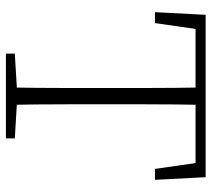

<svg xmlns="http://www.w3.org/2000/svg" viewBox="-53 -661 714 648"><g transform="rotate(90 304.0 -337.0)"><path d="M161 0V-30L295 -38H313L447 -30V0ZM275 0Q276 -51 276.5 -102Q277 -153 277 -205Q277 -257 277 -309V-365Q277 -417 277 -468.5Q277 -520 276.5 -571.5Q276 -623 275 -674H334Q333 -623 332.5 -571.5Q332 -520 332 -468.5Q332 -417 332 -365V-309Q332 -258 332 -206Q332 -154 332.5 -102.5Q333 -51 334 0ZM21 -503 30 -674H578L587 -503H550L526 -671L552 -640H56L82 -671L58 -503Z"/></g></svg>

Font: Source Serif 4 18pt Light
Style: Regular
Weight: 300
Designer: Frank Grießhammer
Foundry: Adobe Systems Incorporated
Version: Version 4.004;hotconv 1.0.116;makeotfexe 2.5.65601